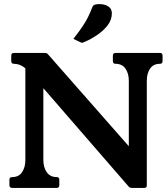

<svg xmlns="http://www.w3.org/2000/svg" viewBox="-20 -919 824 939"><path d="M762 -660Q775 -660 775 -647V-620Q775 -607 762.3 -607Q730 -607 714 -583.5Q698 -560 698 -524V-12.5Q698 0 685 0H624Q614 0 608 -8L151 -535L192 -550V-136Q192 -101 208.5 -77Q225 -53 257 -53Q270 -53 270 -40V-13Q270 0 257 0H40Q26 0 26 -13V-40Q26 -53 40 -53Q72 -53 88 -77Q104 -101 104 -136V-585Q78 -607 48 -607Q35 -607 35 -620V-647Q35 -660 48 -660H201Q210 -660 216 -652L652 -156L610 -140V-524Q610 -560 593.5 -583.5Q577 -607 545 -607Q532 -607 532 -620V-647Q532 -660 545 -660ZM339 -729Q367 -765 383.5 -789.5Q400 -814 411 -836.5Q422 -859 433 -887Q437 -895 447 -897Q457 -899 466 -899Q491 -899 509 -888Q527 -877 527 -854Q527 -821 505.5 -794Q484 -767 454 -747Q424 -727 396 -715Q392 -714 388.5 -712Q385 -710 381 -710Q377 -710 372 -713Z"/></svg>

Font: Young Serif Light
Style: Regular
Weight: 300
Designer: Bastien Sozeau
Foundry: NBR — Bastien Sozeau
Version: Version 5.001